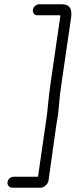

<svg xmlns="http://www.w3.org/2000/svg" viewBox="-20 -788 352 894"><path d="M133 -742C132 -735 134 -729 138 -724C142 -719 147 -717 154 -717H260C261 -712 261 -709 260 -707L216 -404C211 -368 207 -336 204 -305C201 -274 199 -251 196 -235L157 35H45C38 35 31 37 25 42C19 47 16 53 15 60C14 67 16 73 20 78C24 83 31 86 38 86H170C177 86 184 83 192 76C200 69 205 61 206 52L239 -183C241 -200 244 -217 247 -234C250 -251 253 -274 255 -302C257 -330 261 -365 267 -404L308 -685L311 -706C312 -713 313 -722 312 -731C310 -756 295 -768 268 -768H162C155 -768 149 -765 143 -760C137 -755 134 -749 133 -742Z"/></svg>

Font: AppleStorm
Style: Ita
Weight: 400
Foundry: Cannot Into Space Fonts
Version: Version 1.01